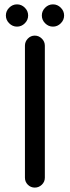

<svg xmlns="http://www.w3.org/2000/svg" viewBox="-20 -850 318 876"><path d="M6.8 -779.3Q6.8 -799.8 22 -814.9Q37.1 -830.1 57.6 -830.1Q78.1 -830.1 93.3 -814.9Q108.4 -799.8 108.4 -779.3Q108.4 -758.8 93.3 -743.7Q78.1 -728.5 57.6 -728.5Q37.1 -728.5 22 -743.7Q6.8 -758.8 6.8 -779.3ZM170.9 -779.3Q170.9 -799.8 186 -814.9Q201.2 -830.1 221.7 -830.1Q242.2 -830.1 257.3 -814.9Q272.5 -799.8 272.5 -779.3Q272.5 -758.8 257.3 -743.7Q242.2 -728.5 221.7 -728.5Q201.2 -728.5 186 -743.7Q170.9 -758.8 170.9 -779.3ZM93.8 -39.1V-641.6Q93.8 -660.2 106.9 -673.8Q120.1 -687.5 138.7 -687.5Q157.2 -687.5 170.9 -673.8Q184.6 -660.2 184.6 -641.6V-39.1Q184.6 -20.5 170.9 -7.3Q157.2 5.9 138.7 5.9Q120.1 5.9 106.9 -7.3Q93.8 -20.5 93.8 -39.1Z"/></svg>

Font: jf-openhuninn-1.1
Style: Regular
Weight: 400
Designer: [Kosugi Maru]
      Designed by Motoya company      

      [Varela Round]
      Joe Prince(Latin component); Avraham Co
Foundry: justfont CO.,LTD.
Version: 1.1